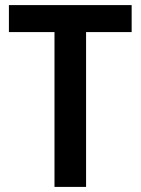

<svg xmlns="http://www.w3.org/2000/svg" viewBox="-20 -734 552 754"><path d="M318 0H194V-608H15V-714H497V-608H318Z"/></svg>

Font: Noto Sans Malayalam SemiCondensed SemiBold
Style: Regular
Weight: 600
Width: 4
Designer: Jelle Bosma - Monotype Design Team
Foundry: Monotype Imaging Inc.
Version: Version 2.104; ttfautohint (v1.8.4.7-5d5b)